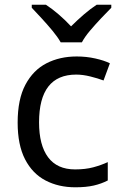

<svg xmlns="http://www.w3.org/2000/svg" viewBox="-20 -786 520 816"><path d="M300 10Q229 10 173.5 -19Q118 -48 86.5 -109Q55 -170 55 -265Q55 -364 88 -426Q121 -488 177.5 -517Q234 -546 306 -546Q347 -546 385 -537.5Q423 -529 447 -517L420 -444Q396 -453 364 -461Q332 -469 304 -469Q146 -469 146 -266Q146 -169 184.5 -117.5Q223 -66 299 -66Q343 -66 376.5 -75Q410 -84 438 -97V-19Q411 -5 378.5 2.5Q346 10 300 10ZM238 -606Q225 -629 203 -655.5Q181 -682 157 -708Q133 -734 115 -753V-766H175Q201 -749 229 -725Q257 -701 282 -674Q309 -701 337 -725Q365 -749 391 -766H453V-753Q434 -734 409.5 -708Q385 -682 362.5 -655.5Q340 -629 328 -606Z"/></svg>

Font: Noto Znamenny Musical Notation
Style: Regular
Weight: 400
Version: Version 1.003; ttfautohint (v1.8.4.7-5d5b)